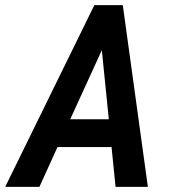

<svg xmlns="http://www.w3.org/2000/svg" viewBox="-55 -731 662 751"><path d="M381.3 -155.8 397 0H523.4L425.3 -710.9H314L-34.7 0H99.1L169.9 -155.8ZM219.7 -264.6 343.3 -534.7 370.6 -264.6Z"/></svg>

Font: Roboto Mono SemiBold
Style: Italic
Weight: 600
Italic angle: -10°
Monospace: yes
Designer: Google
Version: Version 3.000